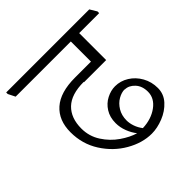

<svg xmlns="http://www.w3.org/2000/svg" viewBox="-189 -771 876 876"><g transform="rotate(-45 249.0 -332.5)"><path d="M255 -418Q175 -418 136 -380.5Q97 -343 97 -275Q97 -225 123.5 -184Q150 -143 188.5 -116.5Q227 -90 262 -80Q246 -100 235.5 -127Q225 -154 225 -182Q225 -220 242.5 -247.5Q260 -275 287.5 -289Q315 -303 342 -303Q377 -303 407.5 -284Q438 -265 456.5 -232Q475 -199 475 -159Q475 -120 448.5 -91Q422 -62 383 -46.5Q344 -31 308 -31Q248 -31 188 -65.5Q128 -100 89 -161Q50 -222 50 -298Q50 -375 98 -417.5Q146 -460 241 -460H344V-590H-12L-29 -624V-634H507L527 -601V-590H398V-416H255ZM363 -262Q343 -262 321 -249.5Q299 -237 284 -212.5Q269 -188 269 -155Q269 -137 276 -116.5Q283 -96 297 -78Q353 -80 392 -108.5Q431 -137 431 -179Q431 -216 410 -238.5Q389 -261 363 -261Z"/></g></svg>

Font: Martel UltraLight
Style: Regular
Weight: 250
Designer: Dan Reynolds
Foundry: Dan Reynolds
Version: Version 1.001; ttfautohint (v1.1) -l 5 -r 5 -G 72 -x 0 -D la